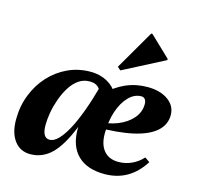

<svg xmlns="http://www.w3.org/2000/svg" viewBox="-116 -924 1091 1061"><g transform="rotate(15 430.0 -393.5)"><path d="M146 15.2Q88.8 15.2 55.3 -29.2Q21.8 -73.6 21.8 -149.6Q21.8 -225.4 47.3 -291.1Q72.8 -356.8 117.9 -406.1Q163 -455.4 222.9 -483.3Q282.8 -511.2 352.4 -511.2Q405.8 -511.2 446.8 -489Q487.8 -466.8 511 -426.8L434.8 -358.4Q434.8 -410.6 417.5 -434.5Q400.2 -458.4 361.4 -458.4Q325.8 -458.4 297.8 -438.5Q269.8 -418.6 249.2 -385.3Q228.6 -352 214.6 -312.6Q200.6 -273.2 193.8 -234.3Q187 -195.4 187 -163.2Q187 -89.4 229.4 -89.4Q252.4 -89.4 277.1 -113.7Q301.8 -138 327 -184Q352.2 -230 376.7 -296.3Q401.2 -362.6 424 -445.8L470.8 -389L462.2 -197.2H363.4Q319.2 -86 267.5 -35.4Q215.8 15.2 146 15.2ZM570.8 15.2Q471.4 15.2 417.8 -37.1Q364.2 -89.4 364.2 -187Q364.2 -255 388.1 -313.8Q412 -372.6 455.2 -417Q498.4 -461.4 555.4 -486.3Q612.4 -511.2 678.4 -511.2Q751.2 -511.2 796.3 -478.9Q841.4 -446.6 841.4 -393.8Q841.4 -338.4 797.7 -300.1Q754 -261.8 668.3 -242.8Q582.6 -223.8 455 -223.8V-255.6Q520 -255.6 572.6 -276.7Q625.2 -297.8 656.1 -333.8Q687 -369.8 687 -415.4Q687 -433 679.4 -442.9Q671.8 -452.8 658.2 -452.8Q618.6 -452.8 586.1 -419.4Q553.6 -386 534.5 -329.4Q515.4 -272.8 515.4 -202Q515.4 -138.8 544.7 -104.2Q574 -69.6 627.8 -69.6Q668.2 -69.6 703.7 -85.9Q739.2 -102.2 766.2 -132L794.2 -112.6Q713.8 15.2 570.8 15.2ZM508 -560.8 490 -577 620.6 -801.8H627.4L744.6 -690V-683.2Z"/></g></svg>

Font: Platypi Light
Style: Italic
Weight: 300
Italic angle: -13°
Designer: David Sargent
Foundry: Bolt Cutter Type
Version: Version 1.200